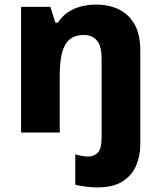

<svg xmlns="http://www.w3.org/2000/svg" viewBox="-20 -579 703 839"><path d="M405 240Q382 240 354.5 236.5Q327 233 309 228V96Q325 100 338 102.5Q351 105 367 105Q390 105 407 88.5Q424 72 424 22V-325Q424 -375 404.5 -400.5Q385 -426 346 -426Q306 -426 283 -405.5Q260 -385 250.5 -346Q241 -307 241 -250V0H72V-549H200L222 -480H233Q251 -508 277 -525.5Q303 -543 335 -551Q367 -559 400 -559Q456 -559 499.5 -538Q543 -517 568 -472.5Q593 -428 593 -358V53Q593 103 574.5 145.5Q556 188 515 214Q474 240 405 240Z"/></svg>

Font: Noto Sans Devanagari ExtraBold
Style: Regular
Weight: 800
Version: Version 2.003